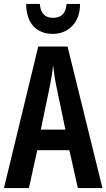

<svg xmlns="http://www.w3.org/2000/svg" viewBox="-20 -949 537 969"><path d="M373 0 330 -191H168L126 0H0L173 -714H321L497 0ZM267 -501Q260 -533 255.5 -563.5Q251 -594 248 -619Q243 -568 229 -502L186 -295H310ZM384 -929Q384 -859 345 -818.5Q306 -778 246 -778Q186 -778 149.5 -816Q113 -854 112 -929H181Q186 -859 248 -859Q278 -859 295.5 -875.5Q313 -892 316 -929Z"/></svg>

Font: Noto Sans Lao UI ExtCond SemBd
Style: Regular
Weight: 600
Width: 2
Designer: Monotype Design Team
Foundry: Monotype Imaging Inc.
Version: Version 2.000; ttfautohint (v1.8.4.7-5d5b)